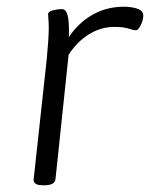

<svg xmlns="http://www.w3.org/2000/svg" viewBox="-20 -549 446 571"><path d="M108 2Q79 2 80 -15L119 -373Q122 -404 123.5 -427.5Q125 -451 125 -466Q125 -482 124 -491Q123 -500 123 -506Q123 -515 138 -518.5Q153 -522 164 -522Q176 -522 181 -504Q186 -486 185 -439Q213 -481 255 -505Q297 -529 348 -529Q373 -529 390 -522.5Q407 -516 406 -502Q406 -489 398.5 -474Q391 -459 384 -459Q377 -459 362 -464Q347 -469 320 -469Q280 -469 244.5 -447Q209 -425 184 -386L145 -16Q143 2 112 2Z"/></svg>

Font: Asap Semi Expanded Semi Expanded Light
Style: Italic
Weight: 300
Width: 6
Italic angle: -6°
Designer: Pablo Cosgaya
Foundry: Omnibus-Type
Version: Version 3.001; ttfautohint (v1.8.4.7-5d5b)